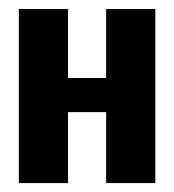

<svg xmlns="http://www.w3.org/2000/svg" viewBox="-20 -411 391 431"><path d="M132.7 0V-159.3H218.3V0H328.7V-390.7H218.3V-236H132.7V-390.7H22.3V0Z"/></svg>

Font: Jomhuria
Style: Regular
Weight: 400
Designer: Arabic design by Kourosh Beigpour, Latin design by Eben Sorkin, engineering by Lasse Fister and Khaled Hosney
Version: Version 1.0010